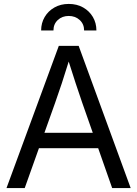

<svg xmlns="http://www.w3.org/2000/svg" viewBox="-20 -962 702 982"><path d="M13.2 0 280.8 -727.5H382.3L648.4 0H553.7L400.4 -437Q385.7 -479.5 366.9 -536.4Q348.1 -593.3 319.3 -684.6H343.3Q314.9 -592.8 296.1 -535.9Q277.3 -479 262.2 -437L106.4 0ZM150.4 -204.1V-282.7H510.7V-204.1ZM331.5 -941.9Q373.5 -941.9 405.3 -923.8Q437 -905.8 455.1 -875Q473.1 -844.2 473.1 -806.2H410.2Q410.2 -838.9 387.7 -859.6Q365.2 -880.4 331.5 -880.4Q297.9 -880.4 275.6 -859.6Q253.4 -838.9 253.4 -806.2H190.4Q190.4 -844.2 208.5 -875Q226.6 -905.8 258.5 -923.8Q290.5 -941.9 331.5 -941.9Z"/></svg>

Font: Inter 28pt
Style: Regular
Weight: 400
Designer: Rasmus Andersson
Foundry: rsms
Version: Version 4.001;git-66647c0bb